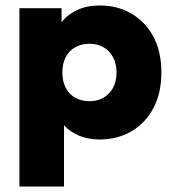

<svg xmlns="http://www.w3.org/2000/svg" viewBox="-20 -500 641 702"><path d="M51 182V-470H205V-419Q227 -447 262.5 -463.5Q298 -480 345 -480Q409 -480 460 -450.5Q511 -421 540.5 -366.5Q570 -312 570 -235Q570 -159 540.5 -104Q511 -49 460 -19.5Q409 10 345 10Q302 10 269 -4Q236 -18 214 -42V182ZM307 -130Q336 -130 358 -142.5Q380 -155 393 -178.5Q406 -202 406 -235Q406 -268 393 -291.5Q380 -315 358 -327.5Q336 -340 307 -340Q278 -340 255.5 -327.5Q233 -315 220.5 -291.5Q208 -268 208 -235Q208 -202 220.5 -178.5Q233 -155 255.5 -142.5Q278 -130 307 -130Z"/></svg>

Font: Gantari ExtraBold
Style: Regular
Weight: 800
Version: Version 1.000